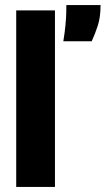

<svg xmlns="http://www.w3.org/2000/svg" viewBox="-20 -738 417 758"><path d="M44 0V-697H197V0ZM230 -575Q236 -612 238.5 -639.5Q241 -667 241.5 -685.5Q242 -704 242 -718H377Q377 -670 366 -636.5Q355 -603 342 -575Z"/></svg>

Font: Bricolage Grotesque 24pt Condensed ExtraBold
Style: Regular
Weight: 800
Width: 3
Designer: Mathieu Triay
Foundry: Atelier Triay
Version: Version 1.001;gftools[0.9.33.dev8+g029e19f]